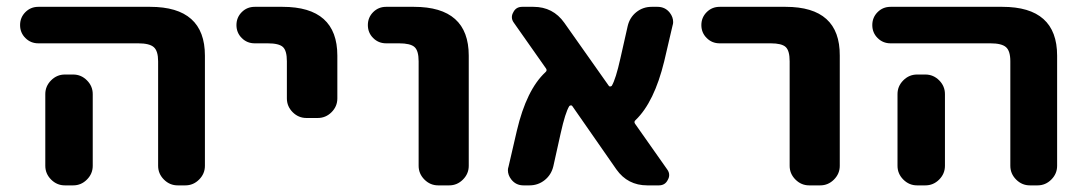

<svg xmlns="http://www.w3.org/2000/svg" viewBox="-20 -566 3189 565"><path d="M92.8 -438.5Q70.3 -438.5 54.7 -454.1Q39.1 -469.7 39.1 -492.2Q39.1 -514.6 54.7 -530.3Q70.3 -545.9 92.8 -545.9H421.9Q583 -545.9 583 -402.3V-78.1Q583 -54.7 565.9 -37.6Q548.8 -20.5 525.4 -20.5H502.9Q479.5 -20.5 462.4 -37.6Q445.3 -54.7 445.3 -78.1V-385.7Q445.3 -416 432.6 -427.2Q419.9 -438.5 386.7 -438.5ZM195.3 -346.7Q218.8 -346.7 235.8 -329.6Q252.9 -312.5 252.9 -289.1V-155.3V-78.1Q252.9 -54.7 235.8 -37.6Q218.8 -20.5 195.3 -20.5H170.9Q147.5 -20.5 130.4 -37.6Q113.3 -54.7 113.3 -78.1V-155.3V-289.1Q113.3 -312.5 130.4 -329.6Q147.5 -346.7 170.9 -346.7Z M729.5 -438.5Q707 -438.5 691.4 -454.1Q675.8 -469.7 675.8 -492.2Q675.8 -514.6 691.4 -530.3Q707 -545.9 729.5 -545.9H811.5Q972.7 -545.9 972.7 -402.3V-276.4Q972.7 -252.9 955.6 -235.8Q938.5 -218.8 915 -218.8H881.8Q858.4 -218.8 841.3 -235.8Q824.2 -252.9 824.2 -276.4V-385.7Q824.2 -417 812.5 -427.7Q800.8 -438.5 767.6 -438.5Z M1116.2 -438.5Q1093.8 -438.5 1078.1 -454.1Q1062.5 -469.7 1062.5 -492.2Q1062.5 -514.6 1078.1 -530.3Q1093.8 -545.9 1116.2 -545.9H1198.2Q1359.4 -545.9 1359.4 -402.3V-78.1Q1359.4 -54.7 1342.3 -37.6Q1325.2 -20.5 1301.8 -20.5H1269.5Q1246.1 -20.5 1229 -37.6Q1211.9 -54.7 1211.9 -78.1V-385.7Q1211.9 -417 1199.7 -427.7Q1187.5 -438.5 1154.3 -438.5Z M1943.4 -67.4Q1949.2 -59.6 1949.2 -50.8Q1949.2 -43.9 1945.3 -37.1Q1937.5 -20.5 1918.9 -20.5H1884.8Q1827.1 -20.5 1793.9 -67.4L1664.1 -253.9Q1663.1 -255.9 1660.2 -255.9Q1657.2 -255.9 1655.3 -253.9Q1643.6 -235.4 1629.9 -173.8L1608.4 -77.1Q1602.5 -51.8 1583 -36.1Q1563.5 -20.5 1538.1 -20.5H1520.5Q1498 -20.5 1484.4 -38.1Q1474.6 -50.8 1474.6 -65.4Q1474.6 -70.3 1476.6 -76.2L1501 -181.6Q1529.3 -301.8 1585 -353.5Q1590.8 -358.4 1586.9 -364.3L1492.2 -499Q1486.3 -506.8 1486.3 -515.6Q1486.3 -522.5 1490.2 -529.3Q1498 -545.9 1516.6 -545.9H1549.8Q1607.4 -545.9 1640.6 -499L1771.5 -313.5Q1772.5 -311.5 1775.4 -311.5Q1778.3 -311.5 1780.3 -313.5Q1792 -333 1805.7 -394.5L1827.1 -489.3Q1833 -514.6 1852.5 -530.3Q1872.1 -545.9 1897.5 -545.9H1915Q1937.5 -545.9 1951.2 -528.3Q1960.9 -515.6 1960.9 -501Q1960.9 -496.1 1959 -490.2L1934.6 -385.7Q1905.3 -265.6 1850.6 -212.9Q1844.7 -208 1848.6 -202.1Z M2097.7 -438.5Q2075.2 -438.5 2059.6 -454.1Q2043.9 -469.7 2043.9 -492.2Q2043.9 -514.6 2059.6 -530.3Q2075.2 -545.9 2097.7 -545.9H2292Q2452.1 -545.9 2451.2 -402.3V-78.1Q2451.2 -54.7 2434.1 -37.6Q2417 -20.5 2393.6 -20.5H2361.3Q2337.9 -20.5 2320.8 -37.6Q2303.7 -54.7 2303.7 -78.1V-385.7Q2303.7 -417 2292 -427.7Q2280.3 -438.5 2248 -438.5Z M2600.6 -438.5Q2578.1 -438.5 2562.5 -454.1Q2546.9 -469.7 2546.9 -492.2Q2546.9 -514.6 2562.5 -530.3Q2578.1 -545.9 2600.6 -545.9H2929.7Q3090.8 -545.9 3090.8 -402.3V-78.1Q3090.8 -54.7 3073.7 -37.6Q3056.6 -20.5 3033.2 -20.5H3010.7Q2987.3 -20.5 2970.2 -37.6Q2953.1 -54.7 2953.1 -78.1V-385.7Q2953.1 -416 2940.4 -427.2Q2927.7 -438.5 2894.5 -438.5ZM2703.1 -346.7Q2726.6 -346.7 2743.7 -329.6Q2760.7 -312.5 2760.7 -289.1V-155.3V-78.1Q2760.7 -54.7 2743.7 -37.6Q2726.6 -20.5 2703.1 -20.5H2678.7Q2655.3 -20.5 2638.2 -37.6Q2621.1 -54.7 2621.1 -78.1V-155.3V-289.1Q2621.1 -312.5 2638.2 -329.6Q2655.3 -346.7 2678.7 -346.7Z"/></svg>

Font: Gen Jyuu Gothic P Bold
Style: Bold
Weight: 700
Designer: [Source Han Sans]
Ryoko NISHIZUKA  (kana & ideographs); Paul D. Hunt (Latin, Greek & Cyrillic); Wenlong ZHANG  (bopomofo
Version: Version 1.002.20150607